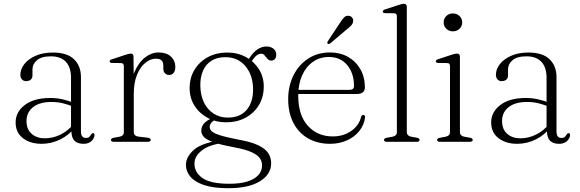

<svg xmlns="http://www.w3.org/2000/svg" viewBox="-20 -749 3064 1014"><path d="M357 -58.5V-67.5L355 -71.5V-338Q355 -393.5 327.8 -422.5Q300.5 -451.5 249.5 -451.5Q199 -451.5 175.2 -431Q151.5 -410.5 151.5 -383V-351.5Q151.5 -336 142.2 -328.2Q133 -320.5 118 -320.5Q104 -320.5 95.8 -329.8Q87.5 -339 87.5 -353.5Q87.5 -383.5 108.5 -410.5Q129.5 -437.5 168.2 -454.5Q207 -471.5 259.5 -471.5Q334.5 -471.5 371 -436Q407.5 -400.5 407.5 -342V-56Q407.5 -36.5 414.5 -28.5Q421.5 -20.5 433 -20.5Q447 -20.5 452.5 -26.8Q458 -33 461.5 -39Q463.5 -42 465.8 -44Q468 -46 471.5 -46Q475 -46 477 -43.5Q479 -41 479 -36Q479 -25.5 472.2 -14.8Q465.5 -4 452.8 3.2Q440 10.5 421 10.5Q389.5 10.5 373.2 -6Q357 -22.5 357 -58.5ZM62.5 -102.5Q62.5 -157.5 111 -194.5Q159.5 -231.5 244.5 -231.5Q281 -231.5 312.8 -224Q344.5 -216.5 370 -205.5L366.5 -186Q340.5 -196.5 312.5 -203.5Q284.5 -210.5 251.5 -210.5Q189.5 -210.5 154.8 -183.2Q120 -156 120 -110Q120 -66 147.2 -42.2Q174.5 -18.5 216 -18.5Q259 -18.5 298.8 -37.8Q338.5 -57 369 -94.5L378.5 -79Q346 -36.5 299 -13Q252 10.5 199.5 10.5Q140 10.5 101.2 -19.2Q62.5 -49 62.5 -102.5Z M670 -254.5Q670 -323 691.5 -371.8Q713 -420.5 746.8 -446.2Q780.5 -472 817.5 -472Q859 -472 882.5 -450.2Q906 -428.5 906 -394.5Q906 -375.5 897 -364.2Q888 -353 874 -353Q860 -353 851.2 -362Q842.5 -371 842.5 -387V-402Q842.5 -421 833.2 -430Q824 -439 802 -439Q774.5 -439 747.8 -417.5Q721 -396 703.8 -354.5Q686.5 -313 686.5 -251ZM685 -449 686.5 -326V-51.5Q686.5 -41.5 692.8 -35.2Q699 -29 711 -27.5L759.5 -22Q767.5 -21 771.8 -18.2Q776 -15.5 776 -10Q776 -5.5 772 -2.8Q768 0 760 0H580.5Q573.5 0 569.8 -2.8Q566 -5.5 566 -10Q566 -14.5 569.8 -17.2Q573.5 -20 581 -21.5L611 -27Q622 -29 628 -34.8Q634 -40.5 634 -51V-398.5Q634 -407.5 630.5 -411.5Q627 -415.5 618.5 -416L573 -416.5Q565.5 -416.5 562.2 -418.8Q559 -421 559 -424.5Q559 -428.5 562.2 -431.5Q565.5 -434.5 573 -436.5L641 -459Q653 -463 659.8 -464.5Q666.5 -466 671 -466Q678 -466 681.5 -462Q685 -458 685 -449Z M1242.5 -11Q1170.5 -25 1138 -36Q1105.5 -47 1096.5 -57.5Q1087.5 -68 1087.5 -78.5Q1087.5 -91 1097 -101.8Q1106.5 -112.5 1130 -124L1112.5 -129.5Q1086 -120.5 1070.8 -109Q1055.5 -97.5 1049.2 -84.8Q1043 -72 1043 -59.5Q1043 -41.5 1055.8 -26.8Q1068.5 -12 1105.2 1.5Q1142 15 1215 28.5Q1275 39.5 1307.2 54Q1339.5 68.5 1351.8 85.8Q1364 103 1364 124Q1364 153.5 1344.5 175.5Q1325 197.5 1286.8 209.5Q1248.5 221.5 1192 221.5Q1092 221.5 1049.5 191.5Q1007 161.5 1007 115Q1007 75 1048 44Q1089 13 1169 5L1155 -9.5Q1048.5 4 1005.2 41.2Q962 78.5 962 122.5Q962 156.5 985.5 184.2Q1009 212 1058.2 228.5Q1107.5 245 1185 245Q1294 245 1353 208.2Q1412 171.5 1412 113.5Q1412 83.5 1396.8 60Q1381.5 36.5 1344.5 18.5Q1307.5 0.5 1242.5 -11ZM1282.5 -419.5 1300 -412.5Q1321.5 -445.5 1334.2 -455.5Q1347 -465.5 1359 -465.5Q1368.5 -465.5 1374.5 -459.8Q1380.5 -454 1385.5 -447Q1390.5 -440 1396.8 -434.5Q1403 -429 1412.5 -429Q1425 -429 1432 -437.5Q1439 -446 1439 -460.5Q1439 -479.5 1424.5 -491.5Q1410 -503.5 1386.5 -503.5Q1362.5 -503.5 1339.8 -488.2Q1317 -473 1298 -443.5ZM1373 -292Q1373 -343 1347.5 -383.5Q1322 -424 1278.5 -447.8Q1235 -471.5 1179 -471.5Q1123.5 -471.5 1078.8 -447.8Q1034 -424 1007.8 -381.5Q981.5 -339 981.5 -282.5Q981.5 -232 1007 -191.2Q1032.5 -150.5 1076.2 -126.8Q1120 -103 1175.5 -103Q1231 -103 1275.8 -126.8Q1320.5 -150.5 1346.8 -193.2Q1373 -236 1373 -292ZM1169 -447Q1234.5 -447.5 1274.8 -401.2Q1315 -355 1316.5 -280.5Q1317.5 -210 1283 -169.2Q1248.5 -128.5 1185.5 -128Q1142 -127.5 1109 -148.5Q1076 -169.5 1057.5 -207.2Q1039 -245 1038 -294.5Q1037 -341.5 1052.2 -375.8Q1067.5 -410 1097.2 -428.5Q1127 -447 1169 -447Z M1907 -287Q1907 -270 1896 -261.2Q1885 -252.5 1863.5 -252.5H1532.5V-274.5H1826Q1849.5 -274.5 1849.5 -294.5Q1849.5 -363 1813.5 -405.5Q1777.5 -448 1717 -448Q1668.5 -448 1632 -422Q1595.5 -396 1575.2 -350Q1555 -304 1555 -244Q1555 -140.5 1606 -84.5Q1657 -28.5 1737 -28.5Q1794.5 -28.5 1835.8 -58Q1877 -87.5 1886.5 -131Q1889 -137 1891.8 -139.5Q1894.5 -142 1898.5 -142Q1904 -142 1906.2 -138.2Q1908.5 -134.5 1908 -129.5Q1903.5 -90 1878.5 -58.2Q1853.5 -26.5 1813.2 -8Q1773 10.5 1723.5 10.5Q1656.5 10.5 1606.5 -18.5Q1556.5 -47.5 1529.2 -100.5Q1502 -153.5 1502 -225Q1502 -294.5 1529.5 -350.2Q1557 -406 1606.8 -439Q1656.5 -472 1723.5 -472Q1776.5 -472 1818 -448.5Q1859.5 -425 1883.2 -383.5Q1907 -342 1907 -287ZM1773 -624.5Q1785.5 -644.5 1796.2 -656Q1807 -667.5 1822 -665.5Q1834.5 -664 1840.5 -655.2Q1846.5 -646.5 1845 -636.5Q1844 -624.5 1834.5 -614.5Q1825 -604.5 1811 -593.5L1723 -519Q1720.5 -517.5 1717 -516.8Q1713.5 -516 1710.5 -518.5Q1707.5 -521 1708.5 -524.5Q1709.5 -528 1711.5 -531.5Z M2128.5 -712V-51.5Q2128.5 -41 2134.8 -35Q2141 -29 2151.5 -27L2180 -22Q2188 -20.5 2192 -17.8Q2196 -15 2196 -10Q2196 -5.5 2192 -2.8Q2188 0 2180.5 0H2022.5Q2015.5 0 2011.8 -2.8Q2008 -5.5 2008 -10Q2008 -14.5 2011.8 -17.2Q2015.5 -20 2023 -21.5L2053 -27Q2064 -29.5 2070 -35Q2076 -40.5 2076 -51V-661.5Q2076 -670.5 2072.5 -674.8Q2069 -679 2060.5 -679L2015 -679.5Q2007.5 -679.5 2004.5 -681.8Q2001.5 -684 2001.5 -687.5Q2001.5 -691.5 2004.5 -694.5Q2007.5 -697.5 2015.5 -700L2083.5 -722Q2094.5 -726 2101.5 -727.5Q2108.5 -729 2113 -729Q2121 -729 2124.8 -724.8Q2128.5 -720.5 2128.5 -712Z M2409 -449V-51.5Q2409 -41 2415 -35Q2421 -29 2432 -27L2460.5 -22Q2468.5 -20.5 2472.5 -17.8Q2476.5 -15 2476.5 -10Q2476.5 -5.5 2472.5 -2.8Q2468.5 0 2460.5 0H2303Q2296 0 2292.2 -2.8Q2288.5 -5.5 2288.5 -10Q2288.5 -14.5 2292.2 -17.2Q2296 -20 2303.5 -21.5L2333.5 -27Q2344.5 -29.5 2350.5 -35Q2356.5 -40.5 2356.5 -51V-398.5Q2356.5 -407.5 2353 -411.8Q2349.5 -416 2341 -416L2295.5 -416.5Q2288 -417 2284.8 -419Q2281.5 -421 2281.5 -425Q2281.5 -428.5 2284.8 -431.5Q2288 -434.5 2296 -437L2364 -459.5Q2375 -463 2382 -464.5Q2389 -466 2393.5 -466Q2401.5 -466 2405.2 -461.8Q2409 -457.5 2409 -449ZM2371.5 -583.5Q2351 -583.5 2337 -597.2Q2323 -611 2323 -630.5Q2323 -651 2337 -664.5Q2351 -678 2371.5 -678Q2393 -678 2407 -664.2Q2421 -650.5 2421 -630.5Q2421 -611 2407 -597.2Q2393 -583.5 2371.5 -583.5Z M2868.5 -58.5V-67.5L2866.5 -71.5V-338Q2866.5 -393.5 2839.2 -422.5Q2812 -451.5 2761 -451.5Q2710.5 -451.5 2686.8 -431Q2663 -410.5 2663 -383V-351.5Q2663 -336 2653.8 -328.2Q2644.5 -320.5 2629.5 -320.5Q2615.5 -320.5 2607.2 -329.8Q2599 -339 2599 -353.5Q2599 -383.5 2620 -410.5Q2641 -437.5 2679.8 -454.5Q2718.5 -471.5 2771 -471.5Q2846 -471.5 2882.5 -436Q2919 -400.5 2919 -342V-56Q2919 -36.5 2926 -28.5Q2933 -20.5 2944.5 -20.5Q2958.5 -20.5 2964 -26.8Q2969.5 -33 2973 -39Q2975 -42 2977.2 -44Q2979.5 -46 2983 -46Q2986.5 -46 2988.5 -43.5Q2990.5 -41 2990.5 -36Q2990.5 -25.5 2983.8 -14.8Q2977 -4 2964.2 3.2Q2951.5 10.5 2932.5 10.5Q2901 10.5 2884.8 -6Q2868.5 -22.5 2868.5 -58.5ZM2574 -102.5Q2574 -157.5 2622.5 -194.5Q2671 -231.5 2756 -231.5Q2792.5 -231.5 2824.2 -224Q2856 -216.5 2881.5 -205.5L2878 -186Q2852 -196.5 2824 -203.5Q2796 -210.5 2763 -210.5Q2701 -210.5 2666.2 -183.2Q2631.5 -156 2631.5 -110Q2631.5 -66 2658.8 -42.2Q2686 -18.5 2727.5 -18.5Q2770.5 -18.5 2810.2 -37.8Q2850 -57 2880.5 -94.5L2890 -79Q2857.5 -36.5 2810.5 -13Q2763.5 10.5 2711 10.5Q2651.5 10.5 2612.8 -19.2Q2574 -49 2574 -102.5Z"/></svg>

Font: Fraunces ExtraLight
Style: Regular
Weight: 250
Version: Version 1.000;[b76b70a41]